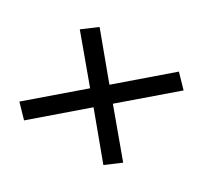

<svg xmlns="http://www.w3.org/2000/svg" viewBox="-107 -725 814 770"><g transform="rotate(30 300.0 -340.0)"><path d="M80 -100 26 -156 245 -344 91 -528 155 -576 305 -395 520 -580 574 -524 355 -336 509 -152 445 -104 295 -285Z"/></g></svg>

Font: Iosevka Curly Extended
Style: Italic
Weight: 400
Width: 7
Italic angle: -9°
Monospace: yes
Designer: Belleve Invis
Foundry: Belleve Invis
Version: Version 11.1.0; ttfautohint (v1.8.3)